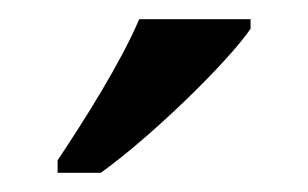

<svg xmlns="http://www.w3.org/2000/svg" viewBox="-20 -786 321 200"><path d="M40 -619V-606H85C138 -644 217 -721 241 -756V-766H125C106 -721 68 -661 40 -619Z"/></svg>

Font: Noto Serif Myanmar SemiCondensed Medium
Style: Regular
Weight: 500
Width: 4
Designer: Ben Mitchell and the Monotype Design Team
Foundry: Monotype Imaging Inc.
Version: Version 2.106